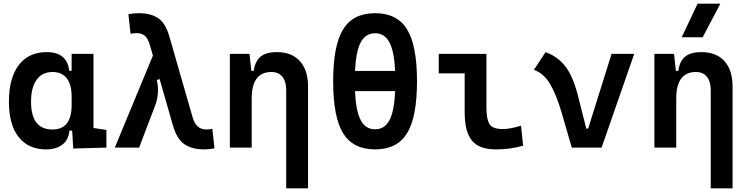

<svg xmlns="http://www.w3.org/2000/svg" viewBox="-20 -815 4142 1060"><path d="M234.4 9.8Q136.7 9.8 83 -58.3Q29.3 -126.5 29.3 -253.9Q29.3 -384.3 83.7 -455.8Q138.2 -527.3 237.8 -527.3Q350.6 -527.3 362.3 -423.8H375.5V-517.6H496.1V-108.4L567.4 -97.7V0L384.3 4.9L378.4 -93.8H363.3Q358.4 -42 324 -16.1Q289.6 9.8 234.4 9.8ZM375.5 -235.4V-282.2Q375.5 -348.1 348.6 -382.8Q321.8 -417.5 270 -417.5Q213.4 -417.5 182.4 -375Q151.4 -332.5 151.4 -253.9Q151.4 -100.1 269 -100.1Q324.2 -100.1 349.9 -134.8Q375.5 -169.4 375.5 -235.4Z M1107.4 9.8Q1040 9.8 998.3 -18.6Q956.5 -46.9 934.6 -122.6L861.3 -378.4L845.7 -373.5Q854.5 -335.4 851.6 -299.6Q848.6 -263.7 836.4 -231.9L748 0H613.8L824.2 -508.3L806.6 -568.8Q795.9 -605.5 777.8 -618.9Q759.8 -632.3 733.9 -632.3Q719.7 -632.3 700.7 -628.4L689 -736.3Q716.3 -742.2 746.1 -742.2Q812 -742.2 852.8 -715.1Q893.6 -688 914.6 -615.2L1043 -168.5Q1053.2 -131.8 1072.5 -116Q1091.8 -100.1 1119.6 -100.1Q1134.3 -100.1 1152.3 -104L1164.1 3.9Q1137.2 9.8 1107.4 9.8Z M1560.1 224.6V-317.4Q1560.1 -365.2 1538.8 -391.4Q1517.6 -417.5 1478.5 -417.5Q1369.6 -417.5 1369.6 -271.5V0H1249V-517.6H1357.4L1367.7 -423.8H1381.3Q1387.7 -476.1 1418 -501.7Q1448.2 -527.3 1508.8 -527.3Q1590.8 -527.3 1635.7 -477.5Q1680.7 -427.7 1680.7 -336.9V224.6Z M2050.8 9.8Q1929.2 9.8 1874.3 -79.3Q1819.3 -168.5 1819.3 -366.2Q1819.3 -564 1874.3 -653.1Q1929.2 -742.2 2050.8 -742.2Q2172.4 -742.2 2227.3 -653.1Q2282.2 -564 2282.2 -366.2Q2282.2 -168.5 2227.3 -79.3Q2172.4 9.8 2050.8 9.8ZM2050.8 -101.1Q2103.5 -101.1 2130.1 -151.4Q2156.7 -201.7 2161.6 -312H1939.9Q1944.8 -201.7 1971.4 -151.4Q1998 -101.1 2050.8 -101.1ZM1939.9 -423.3H2161.6Q2156.2 -532.2 2129.6 -581.8Q2103 -631.3 2050.8 -631.3Q1998.5 -631.3 1971.9 -581.8Q1945.3 -532.2 1939.9 -423.3Z M2716.8 9.8Q2625.5 9.8 2585.4 -39.1Q2545.4 -87.9 2545.4 -195.3V-410.2H2402.3V-517.6H2665.5V-219.7Q2665.5 -158.2 2682.1 -130.4Q2698.7 -102.5 2755.9 -102.5Q2795.9 -102.5 2856.4 -121.1L2868.2 -10.7Q2829.6 0 2793.7 4.9Q2757.8 9.8 2716.8 9.8Z M3136.7 0 3081.5 -190.4Q3051.8 -292.5 3016.8 -351.3Q2981.9 -410.2 2927.7 -429.7L2992.2 -527.3Q3060.5 -502 3102.1 -447.5Q3143.6 -393.1 3170.4 -288.1L3216.8 -105H3227.1L3356.4 -517.6H3481.4L3301.3 0Z M3903.8 224.6V-317.4Q3903.8 -365.2 3882.6 -391.4Q3861.3 -417.5 3822.3 -417.5Q3713.4 -417.5 3713.4 -271.5V0H3592.8V-517.6H3701.2L3711.4 -423.8H3725.1Q3731.4 -476.1 3761.7 -501.7Q3792 -527.3 3852.5 -527.3Q3934.6 -527.3 3979.5 -477.5Q4024.4 -427.7 4024.4 -336.9V224.6ZM3743.7 -609.4 3831.5 -794.9H3957L3859.4 -609.4Z"/></svg>

Font: Cascadia Mono NF SemiBold
Style: Regular
Weight: 600
Monospace: yes
Designer: Aaron Bell
Foundry: Saja Typeworks
Version: Version 2404.023; ttfautohint (v1.8.4)